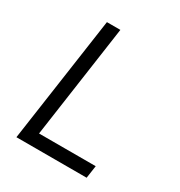

<svg xmlns="http://www.w3.org/2000/svg" viewBox="-171 -840 896 958"><g transform="rotate(30 277.0 -361.5)"><path d="M63 0 167 -723H244.5L151.5 -72.5H478L467.5 0Z"/></g></svg>

Font: Public Sans Light
Style: Italic
Weight: 300
Italic angle: -8°
Designer: The Public Sans project authors (U.S. Web Design System). Libre Franklin designed by Pablo Impallari and Rodrigo Fuenzal
Version: Version 1.007; ttfautohint (v1.8.1) -l 8 -r 50 -G 200 -x 14 